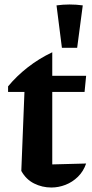

<svg xmlns="http://www.w3.org/2000/svg" viewBox="-20 -826 409 856"><path d="M213 -593V-488H364L357 -416H213V-93L364 -97Q352 -62 327.5 -38Q303 -14 272 -2Q241 10 209 10Q168 10 132 -8Q96 -26 75 -64L89 -416H16V-441Q54 -487 104 -526Q154 -565 213 -593ZM256 -613 232 -802Q290 -810 349 -802L324 -613Z"/></svg>

Font: Piazzolla 24pt
Style: Bold
Weight: 700
Designer: Juan Pablo del Peral
Foundry: Huerta Tipografica
Version: Version 2.005